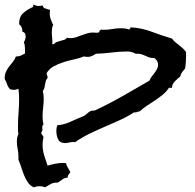

<svg xmlns="http://www.w3.org/2000/svg" viewBox="-30 -756 845 831"><path d="M775.4 -514.6Q775.4 -501 774.4 -487.3Q773.4 -473.6 771.5 -460Q764.6 -452.1 758.3 -443.8Q752 -435.5 750 -424.8Q745.1 -420.9 738.8 -415.5Q732.4 -410.2 726.6 -403.8Q720.7 -397.5 717.3 -390.1Q713.9 -382.8 714.8 -376H701.2Q689.5 -358.4 673.8 -345.7Q658.2 -333 640.6 -321.3L606.4 -298.8Q589.8 -288.1 575.2 -274.4Q568.4 -273.4 563 -271Q557.6 -268.6 549.8 -269.5Q519.5 -250 486.8 -235.4Q454.1 -220.7 421.4 -206.5Q388.7 -192.4 356.4 -176.8Q324.2 -161.1 294.9 -140.6Q292 -141.6 287.1 -141.6Q278.3 -141.6 269.5 -139.2Q260.7 -136.7 252 -136.7Q229.5 -136.7 221.7 -152.8Q213.9 -168.9 213.9 -189.5Q213.9 -195.3 214.8 -201.7Q215.8 -208 217.8 -213.9Q246.1 -215.8 274.9 -229Q303.7 -242.2 330.1 -252.9Q336.9 -255.9 341.8 -260.3Q346.7 -264.6 351.6 -268.6Q356.4 -272.5 362.8 -275.4Q369.1 -278.3 378.9 -277.3Q440.4 -305.7 499.5 -339.4Q558.6 -373 617.2 -407.2Q620.1 -416 626 -423.8L638.7 -440.4Q645.5 -449.2 649.9 -458Q654.3 -466.8 654.3 -475.6Q654.3 -493.2 637.7 -504.9H633.8Q622.1 -504.9 613.8 -508.3Q605.5 -511.7 596.7 -515.6Q587.9 -519.5 578.6 -522Q569.3 -524.4 556.6 -523.4Q551.8 -527.3 541 -530.3Q530.3 -533.2 523.4 -533.2Q488.3 -533.2 454.1 -528.8Q419.9 -524.4 385.7 -523.4Q377.9 -518.6 372.1 -515.6Q366.2 -512.7 360.8 -511.2Q355.5 -509.8 349.1 -509.8Q342.8 -509.8 333 -511.7Q314.5 -503.9 291 -499Q267.6 -494.1 244.6 -486.8Q221.7 -479.5 202.1 -468.8Q182.6 -458 171.9 -439.5Q171.9 -434.6 173.8 -430.7Q175.8 -426.8 175.8 -421.9V-418Q169.9 -412.1 168 -404.8Q166 -397.5 165 -390.1Q164.1 -382.8 162.1 -375.5Q160.2 -368.2 155.3 -362.3Q159.2 -346.7 159.2 -329.1Q159.2 -309.6 156.7 -290Q154.3 -270.5 154.3 -251Q154.3 -232.4 158.2 -217.8Q151.4 -210.9 153.3 -200.7Q155.3 -190.4 148.4 -182.6Q148.4 -175.8 152.8 -171.9Q157.2 -168 158.2 -162.1Q156.2 -154.3 155.3 -146.5Q154.3 -138.7 154.3 -130.9Q154.3 -106.4 161.1 -84Q168 -61.5 175.8 -39.1Q192.4 -43.9 209.5 -47.4Q226.6 -50.8 244.1 -50.8Q247.1 -50.8 250 -50.3Q252.9 -49.8 255.9 -49.8Q257.8 -39.1 263.7 -30.3Q269.5 -21.5 274.4 -10.7Q269.5 -3.9 266.1 0.5Q262.7 4.9 262.7 12.7Q249 13.7 240.2 20.5Q231.4 27.3 220.7 34.2H216.8Q200.2 34.2 189.5 40.5Q178.7 46.9 165 54.7Q153.3 49.8 141.6 49.8Q128.9 49.8 116.2 54.7Q100.6 47.9 90.8 33.7Q81.1 19.5 74.2 2.4Q67.4 -14.6 62 -32.2Q56.6 -49.8 49.8 -64.5V-79.1Q49.8 -95.7 46.4 -111.3Q43 -127 43 -143.6Q43 -162.1 49.8 -175.8Q47.9 -185.5 47.9 -193.4V-210.9Q47.9 -240.2 50.3 -269.5Q52.7 -298.8 52.7 -328.1Q52.7 -351.6 49.8 -372.1Q40 -367.2 32.2 -367.2Q24.4 -367.2 14.6 -369.1Q4.9 -377.9 1 -390.6Q-2.9 -403.3 -9.8 -414.1Q-9.8 -432.6 -4.4 -444.8Q1 -457 8.8 -467.3Q16.6 -477.5 24.9 -487.3Q33.2 -497.1 39.1 -511.7H42Q51.8 -511.7 60.5 -515.6Q69.3 -519.5 78.1 -524.4V-543Q78.1 -550.8 77.1 -558.6Q76.2 -566.4 73.2 -573.2Q81.1 -585.9 81.1 -598.6Q81.1 -606.4 77.6 -611.8Q74.2 -617.2 66.4 -619.1Q68.4 -638.7 52.7 -651.4Q52.7 -682.6 69.3 -698.2Q85.9 -713.9 112.3 -725.6L115.2 -736.3Q126 -730.5 134.3 -730Q142.6 -729.5 154.3 -732.4Q156.2 -721.7 167.5 -718.8Q178.7 -715.8 186.5 -712.9L185.5 -702.1Q184.6 -687.5 189 -674.3Q193.4 -661.1 200.2 -648.4Q196.3 -640.6 195.3 -632.8Q194.3 -625 194.3 -617.2Q194.3 -603.5 195.8 -590.8Q197.3 -578.1 196.3 -564.5L204.1 -565.4Q208 -571.3 215.8 -574.2Q223.6 -577.1 231.4 -579.1Q239.3 -581.1 247.1 -583.5Q254.9 -585.9 259.8 -592.8Q267.6 -590.8 274.4 -590.8Q287.1 -590.8 298.8 -594.7Q310.5 -598.6 322.3 -603Q334 -607.4 346.2 -611.3Q358.4 -615.2 372.1 -615.2Q377 -615.2 380.9 -614.7Q384.8 -614.3 388.7 -614.3Q399.4 -614.3 399.9 -619.1Q400.4 -624 407.2 -627.9Q410.2 -627 418 -627Q437.5 -627 456.1 -630.4Q474.6 -633.8 494.1 -633.8Q502.9 -633.8 511.7 -632.8Q520.5 -631.8 529.3 -627.9L536.1 -637.7Q584 -634.8 626.5 -618.7Q668.9 -602.5 714.8 -588.9Q720.7 -580.1 729 -573.2Q737.3 -566.4 745.6 -560.1Q753.9 -553.7 761.7 -546.4Q769.5 -539.1 775.4 -530.3Z"/></svg>

Font: RockSalt
Style: Regular
Weight: 400
Designer: Squid
Foundry: Font Diner, Inc DBA Sideshow
Version: Version 1.000